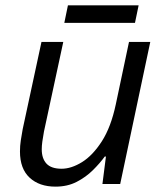

<svg xmlns="http://www.w3.org/2000/svg" viewBox="-20 -693 616 723"><path d="M189 9.8Q127.9 9.8 91.6 -23.9Q55.2 -57.6 55.2 -122.6Q55.2 -144 58.3 -164.3Q61.5 -184.6 65.4 -206.5L136.2 -535.2H218.3L145.5 -197.3Q141.6 -176.3 139.4 -159.9Q137.2 -143.6 137.2 -130.9Q137.2 -96.2 155 -76.9Q172.9 -57.6 211.9 -57.6Q248.5 -57.6 288.8 -82.5Q329.1 -107.4 363.5 -160.9Q397.9 -214.4 416 -299.8L465.8 -535.2H545.9L432.6 0H365.7L378.9 -103.5H374.5Q356 -78.1 329.6 -52Q303.2 -25.9 268.6 -8.1Q233.9 9.8 189 9.8ZM222.2 -606.9 235.8 -672.9H502L488.3 -606.9Z"/></svg>

Font: Open Sans
Style: Italic
Weight: 400
Italic angle: -12°
Designer: Monotype Design Team
Foundry: Monotype Imaging Inc.
Version: Version 3.000; ttfautohint (v1.8.4)